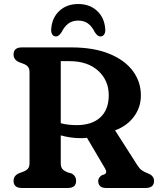

<svg xmlns="http://www.w3.org/2000/svg" viewBox="-20 -936 794 956"><path d="M681.5 -461Q681.5 -401.5 646.8 -355Q612 -308.5 553 -287L665 -111.5Q675 -96 686 -88.2Q697 -80.5 713.5 -74Q747 -62 747 -35.5Q747 0 705.5 0H509Q469 0 469 -35.5Q469 -51 487 -63.5L499 -67.5Q516 -74.5 503.5 -96.5L413 -250Q398.5 -248 384 -248Q332 -248 282.5 -262V-124Q282.5 -103.5 291.2 -94Q300 -84.5 314.5 -78.5L337 -72Q359 -59.5 359 -35.5Q359 0 317.5 0H89Q47.5 0 47.5 -35.5Q47.5 -61.5 75 -73.5L95 -81Q109.5 -86 118.2 -95.2Q127 -104.5 127 -124V-576Q127 -595.5 118.2 -604.8Q109.5 -614 95 -619L75 -626.5Q47.5 -638.5 47.5 -664.5Q47.5 -700 89 -700H334Q446 -700 523.5 -668.5Q601 -637 641.2 -583Q681.5 -529 681.5 -461ZM282.5 -631.5V-322.5Q303 -317 323.5 -315Q344 -313 362 -313Q438 -313 479.8 -351.8Q521.5 -390.5 521.5 -462Q521.5 -535.5 469 -583.5Q416.5 -631.5 326 -631.5ZM369.5 -833.5Q340.5 -833.5 320.8 -819Q301 -804.5 286 -775Q272.5 -754.5 259 -754.5Q246.5 -754.5 240 -764.8Q233.5 -775 235 -791.5Q239 -848 275.8 -882Q312.5 -916 369.5 -916Q426.5 -916 463.2 -882Q500 -848 504 -791.5Q505.5 -775 498.8 -764.8Q492 -754.5 480 -754.5Q466 -754.5 452.5 -775Q438 -804.5 418.2 -819Q398.5 -833.5 369.5 -833.5Z"/></svg>

Font: Fraunces 9pt S100 SemiBold
Style: Regular
Weight: 600
Version: Version 1.000; ttfautohint (v1.8.3)